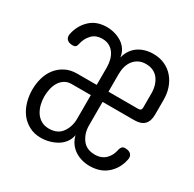

<svg xmlns="http://www.w3.org/2000/svg" viewBox="-130 -699 859 848"><g transform="rotate(30 300.0 -275.0)"><path d="M273 -316V-406Q273 -425 268.5 -442.5Q264 -460 254.5 -474Q245 -488 230 -496.5Q215 -505 194 -505Q160 -505 140.5 -484Q121 -463 115 -434Q113 -423 108 -418.5Q103 -414 94 -414Q73 -414 63.5 -424.5Q54 -435 58 -453Q68 -499 100.5 -529.5Q133 -560 185 -560Q206 -560 225.5 -554.5Q245 -549 261.5 -538.5Q278 -528 289 -511.5Q300 -495 303 -473Q308 -494 319 -510.5Q330 -527 346 -538Q362 -549 381.5 -554.5Q401 -560 421 -560Q455 -560 481 -548Q507 -536 525 -515Q543 -494 552.5 -466.5Q562 -439 562 -406V-332Q562 -298 545.5 -281Q529 -264 495 -264H333V-144Q333 -104 354.5 -74.5Q376 -45 419 -45Q453 -45 473.5 -65.5Q494 -86 499 -117Q502 -127 507 -132Q512 -137 522 -137Q543 -137 552.5 -126Q562 -115 557 -97Q547 -50 512.5 -20Q478 10 424 10Q403 10 383.5 4.5Q364 -1 347.5 -12Q331 -23 319.5 -39.5Q308 -56 303 -77Q299 -55 286.5 -38.5Q274 -22 256 -11.5Q238 -1 217 4.5Q196 10 175 10Q141 10 114.5 -4.5Q88 -19 71 -42Q54 -65 45.5 -95Q37 -125 37 -156Q37 -188 45.5 -217Q54 -246 71.5 -268Q89 -290 114.5 -303Q140 -316 174 -316ZM273 -264H175Q154 -264 139 -254Q124 -244 115 -228.5Q106 -213 102 -194Q98 -175 98 -157Q98 -136 103 -116Q108 -96 118.5 -79.5Q129 -63 146 -53Q163 -43 186 -43Q230 -43 251.5 -73Q273 -103 273 -144ZM333 -316H484Q493 -316 497 -320Q501 -324 501 -333V-406Q501 -426 495.5 -444Q490 -462 480 -475.5Q470 -489 454 -497Q438 -505 416 -505Q395 -505 379.5 -497Q364 -489 353.5 -475.5Q343 -462 338 -444Q333 -426 333 -406Z"/></g></svg>

Font: Maple Mono NL ExtraLight
Style: Regular
Weight: 275
Monospace: yes
Designer: subframe7536
Version: Version 7.000